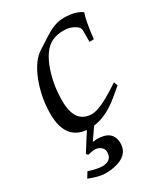

<svg xmlns="http://www.w3.org/2000/svg" viewBox="-172 -545 739 845"><g transform="rotate(-30 197.5 -122.5)"><path d="M383 -441Q370 -408 360 -317H338V-375Q338 -393 313 -405Q294 -417 262 -417Q231 -417 206 -406Q155 -383 126 -295Q104 -229 104 -151Q104 -36 190 -36Q232 -36 327 -99L342 -109L349 -89L301 -49Q224 14 150 14Q30 14 30 -129Q30 -208 59 -286Q89 -364 135 -393Q208 -441 226 -449Q259 -465 291 -465Q352 -465 383 -441ZM233 138Q233 183 191 204Q159 220 109 220Q79 220 28 200L45 172Q89 186 113 186Q163 186 163 141Q163 126 150 115.5Q137 105 119 105Q112 105 85 111L77 103L136 10H173L130 72Q134 72 139 71.5Q144 71 147 70.5Q150 70 151 70Q233 70 233 138Z"/></g></svg>

Font: GFS Didot
Style: Italic
Weight: 400
Italic angle: -12°
Designer: Takis Katsoulidis and George D. Matthiopoulos
Foundry: George Matthiopoulos and Takis Katsoulidis
Version: Version 1.0